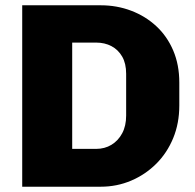

<svg xmlns="http://www.w3.org/2000/svg" viewBox="-20 -706 736 726"><path d="M64 0V-686H361Q422 -686 476 -665.5Q530 -645 571 -607Q612 -569 635 -515Q658 -461 658 -394V-307Q658 -240 635 -184Q612 -128 571 -87Q530 -46 476 -23Q422 0 361 0ZM253 -143H343Q376 -143 401.5 -158.5Q427 -174 442 -202Q457 -230 457 -269V-427Q457 -466 442 -492Q427 -518 401.5 -531.5Q376 -545 343 -545H253Z"/></svg>

Font: Chivo Medium ExtraBold
Style: Regular
Weight: 800
Version: Version 2.002